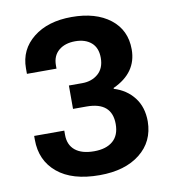

<svg xmlns="http://www.w3.org/2000/svg" viewBox="-80 -768 757 849"><g transform="rotate(-10 298.0 -343.0)"><path d="M299.8 12.2Q176.8 12.2 110.4 -43.2Q43.9 -98.6 43.9 -191.9V-209H179.2V-189.9Q179.2 -145 208.7 -120.6Q238.3 -96.2 293.9 -96.2Q348.1 -96.2 378.2 -122.1Q408.2 -147.9 408.2 -198.2Q408.2 -296.9 294.9 -296.9H233.9V-401.9H293.9Q336.9 -401.9 365.5 -426.8Q394 -451.7 394 -498Q394 -543 367.2 -566.4Q340.3 -589.8 294.9 -589.8Q249 -589.8 220.9 -566.2Q192.9 -542.5 192.9 -500V-484.9H60.1V-509.8Q60.1 -593.8 125.5 -646Q190.9 -698.2 297.9 -698.2Q406.2 -698.2 470.7 -648.2Q535.2 -598.1 535.2 -511.2Q535.2 -406.2 426.8 -356.9V-353Q482.9 -335.9 516.4 -292.7Q549.8 -249.5 549.8 -185.1Q548.8 -94.7 481.2 -41.3Q413.6 12.2 299.8 12.2Z"/></g></svg>

Font: Archivo
Style: Bold
Weight: 700
Designer: Hector Gatti
Foundry: Omnibus-Type
Version: Version 2.001